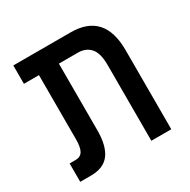

<svg xmlns="http://www.w3.org/2000/svg" viewBox="-138 -723 840 851"><g transform="rotate(-30 281.5 -297.5)"><path d="M36 0V-94H66Q92 -94 103 -113Q114 -132 114 -171V-501H37V-595H330Q502 -595 502 -405V0H400V-389Q400 -448 377 -474.5Q354 -501 313 -501H216V-161Q216 -80 186 -40Q156 0 91 0Z"/></g></svg>

Font: Noto Sans Hebrew Condensed Medium
Style: Regular
Weight: 500
Width: 3
Designer: Monotype Design Team
Foundry: Monotype Imaging Inc.
Version: Version 2.004; ttfautohint (v1.8.4.7-5d5b)